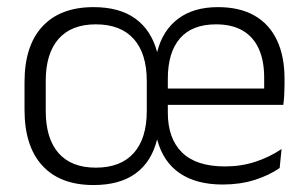

<svg xmlns="http://www.w3.org/2000/svg" viewBox="-20 -520 883 552"><path d="M249 12Q153 12 101.8 -43.8Q50.5 -99.5 50.5 -204.5V-284Q50.5 -388.5 102 -444Q153.5 -499.5 249 -499.5Q324 -499.5 369.5 -466.2Q415 -433 431.5 -371H432Q447.5 -432.5 492 -466Q536.5 -499.5 606.5 -499.5Q669.5 -499.5 712 -475Q754.5 -450.5 776.2 -404.5Q798 -358.5 798 -294V-276.5Q798 -262 797.2 -247.5Q796.5 -233 794.5 -218.5H739Q739.5 -240.5 739.5 -260.2Q739.5 -280 739.5 -296.5Q739.5 -345.5 724 -379.8Q708.5 -414 677.8 -432Q647 -450 601 -450Q532.5 -450 497.5 -409.8Q462.5 -369.5 462.5 -293.5V-243.5V-235.5V-196Q462.5 -122 503.2 -81.8Q544 -41.5 627 -41.5Q673 -41.5 713.8 -54.8Q754.5 -68 789.5 -91.5L784 -37Q753 -15.5 711.5 -2.5Q670 10.5 620 10.5Q544.5 10.5 496.8 -22Q449 -54.5 432 -118.5H431.5Q415.5 -54.5 369.8 -21.2Q324 12 249 12ZM433.5 -218.5V-265.5H781V-218.5ZM255.5 -38Q327 -38 364.5 -80Q402 -122 402 -201V-287Q402 -366 364.5 -408Q327 -450 255.5 -450Q185 -450 148.2 -408Q111.5 -366 111.5 -287.5V-201Q111.5 -122 148.2 -80Q185 -38 255.5 -38Z"/></svg>

Font: Anek Tamil Medium Light
Style: Regular
Weight: 300
Version: Version 1.003